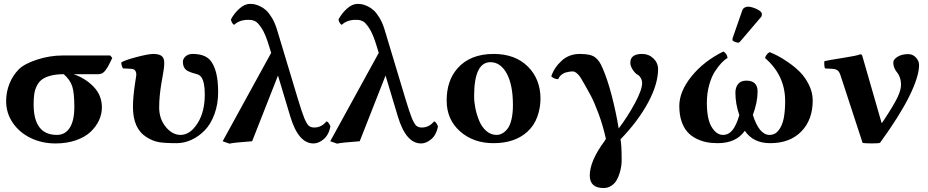

<svg xmlns="http://www.w3.org/2000/svg" viewBox="-20 -718 4716 976"><path d="M480 -340.8H354Q413.6 -320.8 455.8 -277.1Q498 -233.4 498 -171.9Q498 -138.2 483.2 -106.2Q468.3 -74.2 440.2 -47.6Q412.1 -21 365.7 -4.9Q319.3 11.2 262.2 11.2Q193.8 11.2 136.7 -16.1Q79.6 -43.5 45.4 -93Q11.2 -142.6 11.2 -204.1Q11.2 -250 28.1 -292.5Q44.9 -335 76.2 -366.2Q103.5 -393.6 168.2 -414.8Q232.9 -436 298.8 -436H540L550.8 -423.8L540.5 -402.3Q533.2 -387.2 528.6 -379.2Q523.9 -371.1 516.1 -360.6Q508.3 -350.1 499.5 -345.5Q490.7 -340.8 480 -340.8ZM269 -32.2Q311.5 -32.2 334.7 -68.6Q357.9 -105 357.9 -174.8Q357.9 -244.6 347.4 -278.3Q336.9 -312 304.2 -340.8Q266.1 -340.8 238.8 -333.7Q211.4 -326.7 194.6 -314.7Q177.7 -302.7 167.7 -282.7Q157.7 -262.7 154.3 -240.7Q150.9 -218.8 150.9 -188Q150.9 -32.2 269 -32.2Z M1088.9 -250Q1088.9 -189 1070.3 -138.2Q1051.8 -87.4 1021.2 -55.9Q990.7 -24.4 953.6 -7.3Q916.5 9.8 877.9 9.8Q817.4 9.8 786.6 4.4Q756.3 -1 724.6 -21Q655.8 -64 655.8 -174.8Q655.8 -221.2 666 -291Q667 -301.3 669.9 -316.9Q672.9 -332.5 672.9 -340.8Q672.9 -348.6 669.2 -355.7Q665.5 -362.8 660.6 -365.2Q656.7 -367.2 646.5 -368.2Q636.2 -369.1 622.6 -369.6Q608.9 -370.1 606 -370.1Q596.7 -381.3 596.7 -400.9Q615.7 -412.6 675 -428.2Q734.4 -443.8 759.8 -443.8Q787.6 -443.8 801.3 -433.6Q814.9 -423.3 814.9 -398.9Q814.9 -384.3 812.7 -367.2Q810.5 -350.1 806.4 -328.6Q802.2 -307.1 800.8 -296.9Q789.1 -228.5 789.1 -171.9Q789.1 -113.8 822.5 -73Q856 -32.2 897.9 -32.2Q946.3 -32.2 983.9 -90.8Q1021 -148.9 1021 -237.8Q1021 -299.8 1003.9 -325.2Q1001.5 -328.6 998.3 -331.5Q995.1 -334.5 992.4 -336.2Q989.7 -337.9 985.1 -339.6Q980.5 -341.3 978.5 -341.8Q976.6 -342.3 971.4 -343.8Q966.3 -345.2 965.8 -345.2Q936.5 -354 925.8 -362.8Q909.7 -377 909.7 -403.8Q909.7 -418.9 923.3 -431.4Q937 -443.8 959 -443.8Q1022.5 -443.8 1049.8 -410.2Q1088.9 -362.3 1088.9 -250Z M1659.7 -75.2Q1650.9 -31.7 1625.2 -10.3Q1599.6 11.2 1573.7 11.2Q1496.6 11.2 1455.6 -126L1393.1 -334L1261.7 0Q1167.5 6.8 1146.5 12.2L1111.8 0L1358.4 -449.2L1349.6 -478Q1339.8 -511.2 1329.6 -536.1Q1319.3 -561 1309.3 -575.7Q1299.3 -590.3 1291 -599.4Q1282.7 -608.4 1272.7 -612.1Q1262.7 -615.7 1256.8 -616.5Q1251 -617.2 1241.7 -617.2Q1197.3 -617.2 1170.4 -591.8Q1165 -593.8 1160.2 -601.6Q1155.3 -609.4 1153.8 -619.1Q1169.9 -649.9 1196.8 -674.1Q1223.6 -698.2 1250.5 -698.2Q1261.7 -698.2 1272.9 -696.3Q1284.2 -694.3 1301.3 -686.5Q1318.4 -678.7 1332.8 -665.5Q1347.2 -652.3 1362.3 -627.4Q1377.4 -602.5 1387.7 -568.8L1494.6 -213.9Q1515.1 -146 1526.9 -117.2Q1539.6 -87.4 1549.8 -78.6Q1560.1 -69.8 1577.6 -69.8Q1614.3 -69.8 1639.6 -101.1Q1650.4 -98.6 1659.7 -75.2Z M2206.5 -75.2Q2197.8 -31.7 2172.1 -10.3Q2146.5 11.2 2120.6 11.2Q2043.5 11.2 2002.4 -126L1939.9 -334L1808.6 0Q1714.4 6.8 1693.4 12.2L1658.7 0L1905.3 -449.2L1896.5 -478Q1886.7 -511.2 1876.5 -536.1Q1866.2 -561 1856.2 -575.7Q1846.2 -590.3 1837.9 -599.4Q1829.6 -608.4 1819.6 -612.1Q1809.6 -615.7 1803.7 -616.5Q1797.9 -617.2 1788.6 -617.2Q1744.1 -617.2 1717.3 -591.8Q1711.9 -593.8 1707 -601.6Q1702.1 -609.4 1700.7 -619.1Q1716.8 -649.9 1743.7 -674.1Q1770.5 -698.2 1797.4 -698.2Q1808.6 -698.2 1819.8 -696.3Q1831.1 -694.3 1848.1 -686.5Q1865.2 -678.7 1879.6 -665.5Q1894 -652.3 1909.2 -627.4Q1924.3 -602.5 1934.6 -568.8L2041.5 -213.9Q2062 -146 2073.7 -117.2Q2086.4 -87.4 2096.7 -78.6Q2106.9 -69.8 2124.5 -69.8Q2161.1 -69.8 2186.5 -101.1Q2197.3 -98.6 2206.5 -75.2Z M2473.1 -401.9Q2390.1 -401.9 2390.1 -229Q2390.1 -199.2 2396.7 -166.7Q2403.3 -134.3 2416.3 -103.3Q2429.2 -72.3 2452.1 -52.2Q2475.1 -32.2 2504.4 -32.2Q2519 -32.2 2532.7 -39.6Q2546.4 -46.9 2559.3 -62.7Q2572.3 -78.6 2579.8 -109.9Q2587.4 -141.1 2587.4 -184.1Q2587.4 -285.6 2556.2 -343.8Q2524.9 -401.9 2473.1 -401.9ZM2250.5 -207Q2250.5 -307.6 2305.2 -370.1Q2369.6 -443.8 2489.3 -443.8Q2598.6 -443.8 2663.1 -379.9Q2727.5 -315.9 2727.5 -215.8Q2727.5 -169.4 2711.2 -124Q2694.8 -78.6 2659.2 -46.9Q2595.7 9.8 2488.3 9.8Q2386.2 9.8 2318.4 -50.5Q2250.5 -110.8 2250.5 -207Z M3325.2 -366.2Q3325.2 -291 3274.4 -196.5Q3223.6 -102.1 3134.3 -9.8Q3140.1 19 3140.1 96.2Q3140.1 108.9 3138.2 124.5Q3136.2 140.1 3130.1 160.9Q3124 181.6 3114.5 198.2Q3105 214.8 3087.6 226.3Q3070.3 237.8 3048.3 237.8Q2978 237.8 2978 173.8Q2978 100.6 3053.2 -1L3060.1 -12.2Q3044.9 -80.1 3023.2 -138.7Q3001.5 -197.3 2983.2 -231.9Q2964.8 -266.6 2933.1 -320.8Q2925.3 -334 2913.6 -344.5Q2901.9 -355 2890.1 -355Q2883.8 -355 2877 -354Q2870.1 -353 2857.4 -349.9Q2844.7 -346.7 2834 -337.9Q2823.2 -329.1 2817.4 -315.4Q2795.4 -316.4 2782.2 -330.1Q2797.4 -375 2835.2 -409.4Q2873 -443.8 2927.2 -443.8Q2956.1 -443.8 2975.6 -439.5Q2995.1 -435.1 3007.6 -424.6Q3020 -414.1 3026.9 -403.3Q3034.2 -392.1 3043 -372.1Q3067.4 -316.4 3089.4 -232.9Q3111.3 -148.9 3125 -64.9Q3168.9 -122.6 3206.5 -191.7Q3244.1 -260.7 3244.1 -295.9Q3244.1 -310.1 3236.8 -322Q3229.5 -334 3223.1 -336.9Q3210 -343.3 3197 -362.8Q3184.1 -382.3 3184.1 -398.9Q3184.1 -443.8 3244.1 -443.8Q3277.8 -443.8 3301.5 -421.1Q3325.2 -398.4 3325.2 -366.2Z M3782.2 -684.1Q3800.3 -684.1 3826.7 -671.9Q3853 -659.7 3853 -646Q3853 -636.2 3848.1 -630.9L3744.1 -508.8Q3737.3 -501 3732.9 -501Q3726.1 -501 3714.6 -505.6Q3703.1 -510.3 3703.1 -515.1Q3703.1 -521 3704.1 -523.9L3753.9 -667Q3756.8 -674.8 3764.9 -679.4Q3772.9 -684.1 3782.2 -684.1ZM4111.3 -207Q4111.3 -109.4 4053.5 -49.8Q3995.6 9.8 3895 9.8Q3808.6 9.8 3766.1 -53.2Q3722.7 9.8 3627.9 9.8Q3596.2 9.8 3569.1 4.2Q3542 -1.5 3516.4 -14.9Q3490.7 -28.3 3472.7 -49.3Q3454.6 -70.3 3443.8 -103.5Q3433.1 -136.7 3433.1 -179.2Q3433.1 -252.9 3495.1 -329.8Q3557.1 -406.7 3657.2 -456.1Q3676.8 -444.8 3678.2 -422.9Q3664.6 -416 3648.4 -399.2Q3632.3 -382.3 3614.5 -355.2Q3596.7 -328.1 3585 -285.9Q3573.2 -243.7 3573.2 -195.8Q3573.2 -112.3 3597.7 -72.3Q3622.1 -32.2 3655.3 -32.2Q3683.6 -32.2 3703.4 -56.6Q3723.1 -81.1 3738.3 -132.8Q3718.3 -189 3718.3 -247.1Q3718.3 -273.4 3731.9 -290.8Q3745.6 -308.1 3773.9 -308.1Q3831.1 -308.1 3831.1 -252.9Q3831.1 -198.7 3807.1 -133.8Q3838.9 -32.2 3892.1 -32.2Q3920.4 -32.2 3938.7 -56.4Q3957 -80.6 3964.1 -117.4Q3971.2 -154.3 3971.2 -204.1Q3971.2 -335 3869.1 -422.9Q3873.5 -441.4 3892.1 -453.1Q3911.6 -445.3 3933.6 -434.1Q3955.6 -422.9 3989 -399.7Q4022.5 -376.5 4048.1 -350.3Q4073.7 -324.2 4092.5 -285.9Q4111.3 -247.6 4111.3 -207Z M4253.9 -331.1Q4247.6 -352.1 4238.3 -359.6Q4229 -367.2 4210.9 -368.2L4173.8 -370.1Q4170.9 -375.5 4170.2 -388.7Q4169.4 -401.9 4170.9 -407.2Q4193.8 -412.6 4264.9 -423.6Q4335.9 -434.6 4353 -441.9Q4357.9 -441.9 4360.4 -439.5Q4362.8 -437 4364.7 -429.2L4460 -98.1Q4461.4 -92.8 4462.4 -92.8Q4463.4 -92.8 4469.2 -101.6Q4521.5 -180.2 4540.8 -220Q4560.1 -259.8 4560.1 -286.1Q4560.1 -308.1 4554 -324.7Q4547.9 -341.3 4540.5 -349.4Q4533.2 -357.4 4527.1 -370.8Q4521 -384.3 4521 -400.9Q4521 -415.5 4542.2 -429.2Q4563.5 -442.9 4597.7 -442.9Q4619.6 -442.9 4635.7 -425.8Q4651.9 -408.7 4651.9 -387.2Q4651.9 -329.6 4602.8 -229.7Q4553.7 -129.9 4453.6 7.8Q4446.3 11.2 4409.2 11Q4372.1 10.7 4364.7 7.8Z"/></svg>

Font: Linux Libertine G
Style: Bold
Weight: 700
Designer: Philipp H. Poll
Foundry: Philipp H. Poll
Version: Version 5.0.3